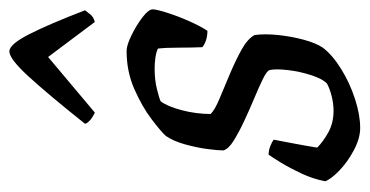

<svg xmlns="http://www.w3.org/2000/svg" viewBox="-210 -581 791 411"><g transform="rotate(-90 185.5 -375.5)"><path d="M117 0Q95 0 69.5 -13.5Q44 -27 25.5 -45Q7 -63 3 -75Q8 -101 19.5 -125.5Q31 -150 42.5 -169Q54 -188 60 -196Q69 -196 78 -192.5Q87 -189 92 -185Q89 -169 84 -143Q79 -117 75 -92Q88 -79 108 -68Q128 -57 154 -57Q169 -57 185 -61Q201 -65 212 -71Q222 -80 230 -104.5Q238 -129 241 -155Q244 -181 241 -194Q239 -200 221.5 -208.5Q204 -217 180 -227Q156 -237 131.5 -248.5Q107 -260 89.5 -271Q72 -282 69 -293Q69 -304 72 -327Q75 -350 82 -375Q89 -400 100 -416Q110 -427 136.5 -447Q163 -467 200.5 -483.5Q238 -500 282 -500Q294 -500 315.5 -489.5Q337 -479 354 -466Q371 -453 371 -444Q371 -436 363.5 -412.5Q356 -389 345 -364.5Q334 -340 325 -327Q313 -327 303.5 -330.5Q294 -334 290 -338Q289 -360 289 -388Q289 -416 287 -433Q278 -437 266.5 -438.5Q255 -440 244 -440Q220 -440 200 -435Q180 -430 174 -427Q163 -412 155 -381.5Q147 -351 147 -320Q156 -311 180 -301Q204 -291 232.5 -279Q261 -267 284.5 -254Q308 -241 316 -226Q319 -204 316 -175.5Q313 -147 306 -121Q299 -95 289 -80Q273 -59 243 -40.5Q213 -22 179 -11Q145 0 117 0ZM150 -568Q141 -572 134 -578Q127 -584 126 -589Q189 -668 227 -709.5Q265 -751 281 -751Q296 -751 317.5 -709Q339 -667 369 -589Q365 -584 360 -577.5Q355 -571 344 -568L269 -668Z"/></g></svg>

Font: Texturina 72pt 72pt Regular
Style: Italic
Weight: 400
Italic angle: -11°
Designer: Guillermo Torres Carreño
Foundry: Omnibus-Type
Version: Version 1.002; ttfautohint (v1.8.3)